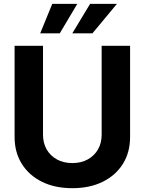

<svg xmlns="http://www.w3.org/2000/svg" viewBox="-20 -965 750 996"><path d="M355 11.2Q264.6 11.2 197.3 -22.2Q129.9 -55.7 92.8 -115.5Q55.7 -175.3 55.7 -253.9V-727.5H203.1V-266.1Q203.1 -223.1 221.9 -190.2Q240.7 -157.2 274.9 -138.2Q309.1 -119.1 355.5 -119.1Q401.4 -119.1 435.5 -138.2Q469.7 -157.2 488.5 -190.2Q507.3 -223.1 507.3 -266.1V-727.5H654.8V-253.9Q654.8 -174.8 617.7 -115.2Q580.6 -55.7 513.2 -22.2Q445.8 11.2 355 11.2ZM290 -792H188.5L251 -944.8H380.9ZM459.5 -792H355L447.3 -944.8H586.4Z"/></svg>

Font: Inter 28pt
Style: Bold
Weight: 700
Designer: Rasmus Andersson
Foundry: rsms
Version: Version 4.001;git-66647c0bb